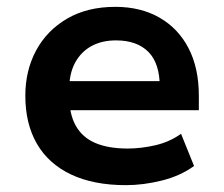

<svg xmlns="http://www.w3.org/2000/svg" viewBox="-20 -531 654 561"><path d="M348 10Q253 10 187 -21.5Q121 -53 87.5 -111.5Q54 -170 54 -251Q54 -325 85.5 -383.5Q117 -442 176 -476.5Q235 -511 317 -511Q391 -511 446 -479.5Q501 -448 531 -390Q561 -332 561 -251V-209H161V-294H462L447 -275Q447 -346 413.5 -379.5Q380 -413 319 -413Q278 -413 247.5 -396.5Q217 -380 199.5 -348Q182 -316 182 -267V-253Q182 -198 201.5 -163.5Q221 -129 259 -113Q297 -97 353 -97Q392 -97 433.5 -106.5Q475 -116 509 -140L547 -46Q507 -17 453 -3.5Q399 10 348 10Z"/></svg>

Font: Nunito Sans 7pt
Style: Bold
Weight: 700
Designer: Vernon Adams
Foundry: Vernon Adams
Version: Version 3.101;gftools[0.9.27]